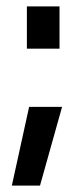

<svg xmlns="http://www.w3.org/2000/svg" viewBox="-20 -463 253 600"><path d="M17 117 71 -129H174L105 117ZM64 -311V-443H166V-311Z"/></svg>

Font: TypoPRO Titillium Text
Style: 600 wt
Weight: 600
Designer: Accademia di Belle Arti di Urbino and others
Foundry: Accademia di Belle Arti di Urbino and others.
Version: Version 25.000